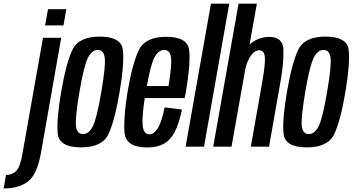

<svg xmlns="http://www.w3.org/2000/svg" viewBox="-143 -805 1938 1054"><path d="M-123 229.5 -110 155.5Q-75.5 155.5 -53.8 133Q-32 110.5 -20 40L93 -597.5H193L82 33.5Q61 152.5 11 191Q-39 229.5 -123 229.5ZM120.5 -754.5H221L205.5 -665.5H104.5Z M302.5 4Q182.5 4 174.2 -69.8Q166 -143.5 192.5 -299.5Q219.5 -457 254 -530.5Q288.5 -604 404 -604Q523.5 -604 531.8 -530Q540 -456 513.5 -299.5Q487 -142.5 452.5 -69.2Q418 4 302.5 4ZM312.5 -69Q344.5 -69 366.2 -111Q388 -153 413 -299.5Q438 -445.5 432 -488.2Q426 -531 394 -531Q362 -531 340 -488.5Q318 -446 293 -299.5Q268.5 -153.5 274.2 -111.2Q280 -69 312.5 -69Z M665 4.5Q546.5 4.5 540.5 -79Q534.5 -162.5 557 -298.5Q582 -449 617 -526Q652 -603 769.5 -603Q889 -603 896 -526.8Q903 -450.5 877.5 -301Q874 -282 870.5 -266.5H651.5Q636 -162 640 -118.5Q644.5 -67.5 677 -67.5Q702.5 -67.5 723.8 -102Q745 -136.5 760.5 -215.5L856 -204Q840 -126 816 -80.5Q792 -35 755.5 -15.2Q719 4.5 665 4.5ZM663 -332.5H782Q801 -446.5 796 -487.5Q790.5 -531 758.5 -531Q726 -531 703.5 -487Q684 -448.5 663 -332.5Z M876 0 1015 -785H1115.5L977 0Z M1027.5 0 1166.5 -785H1267L1227 -560.5Q1274.5 -602.5 1334.5 -602.5Q1410 -602.5 1412.8 -532.5Q1415.5 -462.5 1397 -358L1334 0H1234L1297 -357Q1314.5 -457 1310.8 -493Q1307 -529 1280 -529Q1254.5 -529 1232 -496.5Q1212.5 -467 1203.5 -425L1128 0Z M1542 4Q1422 4 1413.8 -69.8Q1405.5 -143.5 1432 -299.5Q1459 -457 1493.5 -530.5Q1528 -604 1643.5 -604Q1763 -604 1771.2 -530Q1779.5 -456 1753 -299.5Q1726.5 -142.5 1692 -69.2Q1657.5 4 1542 4ZM1552 -69Q1584 -69 1605.8 -111Q1627.5 -153 1652.5 -299.5Q1677.5 -445.5 1671.5 -488.2Q1665.5 -531 1633.5 -531Q1601.5 -531 1579.5 -488.5Q1557.5 -446 1532.5 -299.5Q1508 -153.5 1513.8 -111.2Q1519.5 -69 1552 -69Z"/></svg>

Font: Anybody Condensed Medium
Style: Italic
Weight: 500
Width: 3
Italic angle: -10°
Designer: Tyler Finck
Foundry: Etcetera Type Company
Version: Version 1.010; ttfautohint (v1.8.3) -l 8 -r 50 -G 200 -x 14 